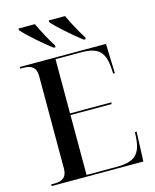

<svg xmlns="http://www.w3.org/2000/svg" viewBox="-134 -1021 899 1112"><g transform="rotate(-15 315.5 -465.5)"><path d="M254 -771H265V-782C238 -823 204 -888 184 -931H86V-921C114 -887 201 -811 254 -771ZM434 -771H446V-782C419 -823 384 -888 365 -931H267V-921C294 -887 382 -811 434 -771ZM35 0H585L592 -177H582L580 -144C573 -44 534 -10 427 -10H247V-369H494V-379H247V-704H400C502 -704 539 -670 546 -570L548 -537H558L552 -714H35V-704H56C103 -704 130 -685 130 -637V-79C130 -29 103 -10 56 -10H35Z"/></g></svg>

Font: Noto Serif Display Medium
Style: Regular
Weight: 500
Designer: Monotype Design Team
Foundry: Monotype Imaging Inc.
Version: Version 2.009